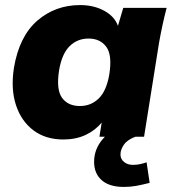

<svg xmlns="http://www.w3.org/2000/svg" viewBox="-20 -539 684 757"><path d="M230 11Q160 11 112 -25Q64 -61 43 -124.5Q22 -188 35 -272Q56 -396 127 -457.5Q198 -519 296 -519Q350 -519 391 -496.5Q432 -474 445 -437L466 -508H637Q628 -474 620.5 -439Q613 -404 607 -370L548 0H372L381 -56Q356 -25 317.5 -7Q279 11 230 11ZM295 -121Q339 -121 369.5 -151Q400 -181 411 -246Q423 -322 399 -354.5Q375 -387 329 -387Q285 -387 254.5 -357Q224 -327 213 -262Q201 -186 224.5 -153.5Q248 -121 295 -121ZM468 198Q411 198 381 171.5Q351 145 351 99Q351 49 385 9.5Q419 -30 471 -48L514 0Q482 12 468.5 31.5Q455 51 455 70Q455 88 469 99.5Q483 111 504 111Q518 111 530.5 108.5Q543 106 558 101L570 182Q538 190 516 194Q494 198 468 198Z"/></svg>

Font: Mulish Black
Style: Italic
Weight: 900
Italic angle: -9°
Designer: Vernon Adams
Foundry: Vernon Adams
Version: Version 3.603; ttfautohint (v1.8.3)